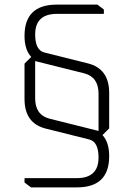

<svg xmlns="http://www.w3.org/2000/svg" viewBox="-20 -710 578 830"><path d="M86 60H312Q406 60 406 -29Q406 -97 366 -107L178 -154Q86 -177 86 -282V-435L115 -464Q86 -495 86 -555Q86 -690 225 -690H401L429 -669V-650H226Q132 -650 132 -561Q132 -493 172 -483L360 -436Q452 -413 452 -308V-155L423 -126Q452 -95 452 -35Q452 100 313 100H114L86 79ZM132 -285Q132 -213 194 -197L406 -144V-305Q406 -377 344 -393L132 -446Z"/></svg>

Font: Oxanium ExtraLight
Style: Regular
Weight: 200
Designer: Severin Meyer
Version: Version 2.000